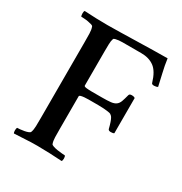

<svg xmlns="http://www.w3.org/2000/svg" viewBox="-156 -768 840 886"><g transform="rotate(30 264.5 -324.5)"><path d="M165 -646Q194 -646 234.5 -647Q275 -648 318.5 -649Q362 -650 405 -651Q448 -652 483 -652Q488 -615 496 -582Q504 -549 511 -516Q509 -514 503 -512.5Q497 -511 492 -511Q479 -511 478 -518Q462 -572 434.5 -592Q407 -612 366 -612H282Q276 -612 266 -612Q256 -612 246.5 -611Q237 -610 229 -608Q221 -606 220 -602Q216 -591 215.5 -572.5Q215 -554 215 -534V-352Q215 -347 228 -345.5Q241 -344 257 -344H309Q341 -344 358 -346Q375 -348 385 -355.5Q395 -363 400 -377Q405 -391 411 -414Q413 -422 425 -422Q438 -422 443 -417V-230Q439 -226 426 -226Q413 -226 411 -234Q406 -254 402 -265.5Q398 -277 394.5 -283.5Q391 -290 387.5 -293Q384 -296 381 -298Q377 -300 367 -301.5Q357 -303 343.5 -304Q330 -305 314.5 -305Q299 -305 285 -305Q275 -305 262.5 -305Q250 -305 239.5 -304Q229 -303 222 -301Q215 -299 215 -295V-122Q215 -97 215.5 -77Q216 -57 221 -44Q222 -40 232 -36.5Q242 -33 255 -31Q268 -29 280 -28Q292 -27 296 -27Q300 -23 300 -12Q300 -1 296 3Q267 1 230.5 -0.5Q194 -2 165 -2Q131 -2 101 0Q71 2 42 3Q39 -1 39 -12Q39 -23 42 -27Q47 -27 57.5 -28Q68 -29 79 -31Q90 -33 98.5 -36.5Q107 -40 108 -44Q113 -57 113.5 -77Q114 -97 114 -122V-525Q114 -550 113.5 -570.5Q113 -591 108 -604Q107 -609 98.5 -611.5Q90 -614 79 -616Q68 -618 57.5 -618.5Q47 -619 42 -619Q39 -624 39 -635Q39 -646 42 -650Q74 -648 105 -647Q136 -646 165 -646Z"/></g></svg>

Font: Vermiglione Medium
Style: Regular
Weight: 500
Version: Version 1.000